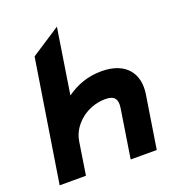

<svg xmlns="http://www.w3.org/2000/svg" viewBox="-124 -758 760 851"><g transform="rotate(-20 256.0 -332.5)"><path d="M12 0H136L160 -154C167 -197 192 -230 222 -253C248 -273 287 -290 332 -290C375 -290 389 -271 383 -230L347 0H470L509 -248C524 -341 475 -412 358 -412C291 -412 238 -390 193 -358L241 -665L103 -575Z"/></g></svg>

Font: Charger Pro
Style: UltraExtObl
Weight: 900
Designer: Jasper
Foundry: Cannot Into Space Fonts
Version: Version 1.09